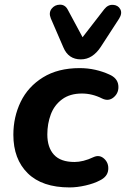

<svg xmlns="http://www.w3.org/2000/svg" viewBox="-20 -792 539 822"><path d="M37.2 -215Q37.2 -291.3 68.6 -356.2Q100 -421 164 -460.7Q228.1 -500.4 320.7 -500.4Q355.7 -500.4 387.8 -493.2Q420 -485.9 447.4 -473.3Q482.9 -458.1 486.5 -427.1Q490.1 -396 467.8 -376.3Q445.5 -356.6 417.4 -370.2Q375 -391.6 330.8 -391.6Q279.4 -391.6 246 -366.9Q212.5 -342.2 197.5 -302.2Q182.6 -262.2 182.6 -216.5Q182.6 -160.8 211 -129.6Q239.5 -98.5 299.2 -98.5Q317 -98.5 337.5 -103.6Q358.1 -108.7 380.1 -119.2Q405.8 -131 426 -112.5Q446.2 -94 443.3 -64.9Q440.5 -35.7 407.8 -19.7Q382.8 -6.3 346.5 2Q310.3 10.4 277.9 10.4Q160.5 10.4 98.8 -50.2Q37.2 -110.8 37.2 -215ZM251.3 -589.1 197.6 -713.1Q187.6 -737.4 200.9 -754.6Q214.3 -771.8 236.5 -772Q258.8 -772.3 270.2 -750.4L333.5 -632.6L426.4 -752.6Q442.1 -772.5 463.7 -771.3Q485.4 -770 494.9 -752.7Q504.4 -735.4 490 -712.3L411.3 -591.1Q394.5 -565.4 373.1 -551.6Q351.8 -537.8 326.1 -537.8Q272.8 -537.8 251.3 -589.1Z"/></svg>

Font: SN Pro Thin
Style: Italic
Weight: 200
Italic angle: -9°
Designer: Tobias Whetton
Foundry: Supernotes
Version: Version 1.003;Glyphs 3.3 (3324)